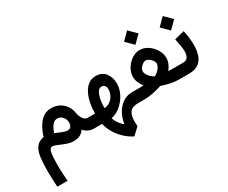

<svg xmlns="http://www.w3.org/2000/svg" viewBox="-143 -1111 2215 1867"><g transform="rotate(-30 965.0 -178.0)"><path d="M563 -216.3Q568.4 -181.6 588.4 -151.6Q608.4 -121.6 638.2 -121.6H651.4V0H637.7Q607.4 0 577.4 -13.9Q547.4 -27.8 528.8 -51.8Q509.3 -22 480 -7.1Q450.7 7.8 405.3 7.8Q377.9 7.8 347.9 -1.5Q317.9 -10.7 289.8 -22.7Q261.7 -34.7 238.3 -43.9Q214.8 -53.2 200.7 -53.2Q171.4 -53.2 162.6 -7.8Q153.8 37.6 153.8 124Q153.8 182.1 156.7 230.7Q159.7 279.3 162.1 311H46.9Q43.9 261.2 42.2 215.6Q40.5 169.9 40.5 126Q40.5 44.9 48.6 -18.8Q56.6 -82.5 84.7 -123Q112.8 -163.6 172.9 -174.3Q190.4 -231.9 217.8 -278.8Q245.1 -325.7 283.9 -353.3Q322.8 -380.9 374 -380.9Q448.2 -380.9 499.8 -335.7Q551.3 -290.5 563 -216.3ZM458.5 -171.4Q458.5 -209 435.5 -236.3Q412.6 -263.7 376 -263.7Q351.1 -263.7 332.8 -247.6Q314.5 -231.4 301.8 -206.5Q289.1 -181.6 280.8 -155.3Q321.3 -137.2 354.2 -124.5Q387.2 -111.8 406.7 -111.8Q434.1 -111.8 446.3 -129.2Q458.5 -146.5 458.5 -171.4Z M631.8 0V-121.6H720.7V-131.3Q720.7 -180.7 730.7 -233.6Q740.7 -286.6 762.5 -332.3Q784.2 -377.9 820.1 -406.5Q856 -435.1 907.7 -435.1Q975.1 -435.1 1012.9 -387.9Q1050.8 -340.8 1050.8 -269.5Q1050.8 -224.1 1033.4 -179.9Q1016.1 -135.7 985.8 -98.4Q955.6 -61 917.2 -35.4Q878.9 -9.8 836.9 -1.5Q845.2 27.3 866.5 58.3Q887.7 89.4 916 110.8Q924.8 45.4 955.1 -7.1Q985.4 -59.6 1031.2 -90.6Q1077.1 -121.6 1133.3 -121.6H1149.4V0H1132.3Q1067.9 0 1041 33.7Q1014.2 67.4 1014.2 140.1Q1014.2 151.9 1014.9 164.8Q1015.6 177.7 1016.6 190.4L940.4 262.2Q889.6 237.3 845.9 196.3Q802.2 155.3 771.7 104.5Q741.2 53.7 729.5 0ZM903.8 -317.9Q877.9 -317.9 860.6 -289.3Q843.3 -260.7 835 -217.8Q826.7 -174.8 826.7 -131.8V-121.1Q860.8 -123 889.2 -142.8Q917.5 -162.6 934.6 -194.3Q951.7 -226.1 951.7 -262.7Q951.7 -288.6 938.5 -303.2Q925.3 -317.9 903.8 -317.9Z M1394.5 -666.5 1476.1 -585 1394.5 -503.9 1313.5 -585ZM1591.8 -245.6Q1591.8 -211.4 1579.1 -181.9Q1566.4 -152.3 1543.5 -122.6Q1561 -122.1 1575 -121.8Q1588.9 -121.6 1600.1 -121.6H1647V0H1588.4Q1552.7 0 1501.7 -10.3Q1450.7 -20.5 1402.8 -37.1Q1354 -20 1301.5 -10Q1249 0 1210.9 0H1129.9V-121.6H1201.2Q1215.8 -121.6 1230 -121.8Q1244.1 -122.1 1264.6 -123Q1242.2 -152.8 1229.7 -182.6Q1217.3 -212.4 1217.3 -246.6Q1217.3 -281.7 1232.9 -316.2Q1248.5 -350.6 1275.1 -378.7Q1301.8 -406.7 1334.7 -423.6Q1367.7 -440.4 1402.8 -440.4Q1439 -440.4 1472.7 -423.8Q1506.3 -407.2 1533.2 -378.9Q1560.1 -350.6 1575.9 -316.2Q1591.8 -281.7 1591.8 -245.6ZM1403.3 -323.2Q1387.7 -323.2 1369.9 -310.8Q1352.1 -298.3 1339.4 -280.3Q1326.7 -262.2 1326.7 -244.6Q1326.7 -224.6 1339.1 -204.6Q1351.6 -184.6 1369.6 -168.7Q1387.7 -152.8 1404.3 -144Q1432.1 -157.7 1457.5 -186.3Q1482.9 -214.8 1482.9 -245.6Q1482.9 -262.7 1469.7 -280.5Q1456.5 -298.3 1438 -310.8Q1419.4 -323.2 1403.3 -323.2Z M1705.6 0H1627.4V-121.6H1705.6Q1747.6 -121.6 1762.7 -146.5Q1777.8 -171.4 1777.8 -210Q1777.8 -242.7 1770.5 -281Q1763.2 -319.3 1755.4 -356.4L1867.2 -384.8Q1876.5 -341.8 1881.6 -299.6Q1886.7 -257.3 1886.7 -218.8Q1886.7 -156.2 1869.9 -106.7Q1853 -57.1 1813.5 -28.6Q1773.9 0 1705.6 0ZM1764.2 -613.8 1845.7 -532.2 1764.2 -451.2 1683.1 -532.2Z"/></g></svg>

Font: Vazirmatn FD SemiBold
Style: Regular
Weight: 600
Designer: Saber Rastikerdar
Foundry: Saber Rastikerdar
Version: Version 33.001